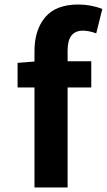

<svg xmlns="http://www.w3.org/2000/svg" viewBox="-20 -832 474 852"><path d="M434 -792 407 -684Q374 -696 348 -696Q280 -696 280 -608V-560H385V-444H280V0H133V-444H58V-553L133 -559V-605Q133 -699 180.5 -755.5Q228 -812 328 -812Q384 -812 434 -792Z"/></svg>

Font: NotoSansHansBold
Style: Bold
Weight: 700
Designer: Ryoko NISHIZUKA  (kana & ideographs); Paul D. Hunt (Latin, Greek & Cyrillic); Wenlong ZHANG  (bopomofo); Sandoll Communi
Foundry: Adobe Systems Incorporated
Version: Version 1.00;December 8, 2021;FontCreator 13.0.0.2675 64-bit